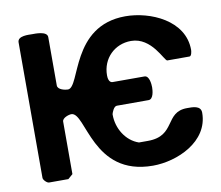

<svg xmlns="http://www.w3.org/2000/svg" viewBox="-79 -809 1050 911"><g transform="rotate(-10 446.0 -353.5)"><path d="M247 -301C317 -301 296 7 587 7C703 7 860 -60 860 -200C860 -236 818 -234 793 -234C683 -234 720 -113 583 -113H540C478 -134 440 -199 440 -263V-267C442 -275 452 -303 467 -303H620C644 -303 647 -346 647 -360C647 -374 644 -417 620 -417H467C448 -417 446 -442 446 -453C446 -534 507 -594 586 -594C686 -594 726 -473 740 -473H847C857 -473 860 -496 860 -503C860 -646 699 -714 580 -714C317 -714 312 -419 252 -419C239 -419 203 -426 203 -447V-680C203 -710 142 -707 130 -707C115 -707 60 -712 60 -680V-27C60 -17 77 0 87 0H180L203 -20V-273C203 -291 235 -301 247 -301Z"/></g></svg>

Font: Asimov Print
Style: C
Weight: 500
Designer: Google
Version: Version 2.000980: 2014